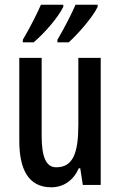

<svg xmlns="http://www.w3.org/2000/svg" viewBox="-20 -879 511 816"><path d="M395 -850V-859H301C289 -830 254 -760 224 -710V-699H272C311 -734 375 -807 395 -850ZM249 -850V-859H154C141 -828 108 -762 77 -710V-699H123C172 -741 227 -805 249 -850ZM408 -633H313V-349C313 -228 290 -168 219 -168C176 -168 157 -211 157 -303V-633H62V-281C62 -159 101 -83 198 -83C250 -83 292 -112 315 -164H321L332 -93H408Z"/></svg>

Font: Noto Sans Kannada UI ExtraCondensed Medium
Style: Regular
Weight: 500
Width: 2
Designer: Jelle Bosma - Monotype Design Team
Foundry: Monotype Imaging Inc.
Version: Version 2.005